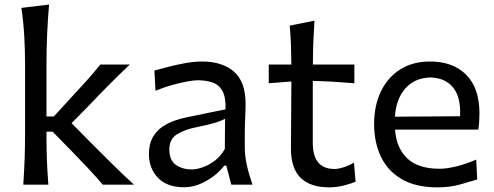

<svg xmlns="http://www.w3.org/2000/svg" viewBox="-20 -809 2166 841"><path d="M82 0Q85.9 -58.1 87.9 -112.3Q89.8 -166.5 89.8 -231.9V-523.9Q89.8 -590.3 86.2 -652.3Q82.5 -714.4 73.7 -774.4L194.8 -789.1Q189.5 -725.1 186.5 -659.7Q183.6 -594.2 183.6 -523.9V-298.8H215.8L289.6 -379.4Q323.7 -416 356.7 -452.6Q389.6 -489.3 419.4 -526.4H548.8Q499.5 -480 453.9 -433.8Q408.2 -387.7 364.3 -341.3L293.5 -269.5L375.5 -186.5Q421.4 -140.1 469 -93.3Q516.6 -46.4 566.9 0H430.2Q399.9 -35.6 366.5 -71.3Q333 -106.9 298.3 -142.6L210.4 -232.4H183.6V-216.3Q183.6 -157.7 185.5 -106.4Q187.5 -55.2 191.9 0Z M786.1 11.2Q711.4 11.2 671.9 -30.3Q632.3 -71.8 632.3 -134.3Q632.3 -177.7 648.4 -206.5Q664.6 -235.4 690.2 -252.9Q715.8 -270.5 744.6 -280.5Q773.4 -290.5 798.8 -295.4L967.8 -330.1Q969.7 -383.8 954.1 -411.1Q938.5 -438.5 910.2 -448Q881.8 -457.5 845.2 -457.5Q831.1 -457.5 801.8 -452.4Q772.5 -447.3 735.6 -437Q698.7 -426.8 661.1 -411.6L656.2 -500Q681.2 -506.8 716.8 -516.1Q752.4 -525.4 791.5 -532.5Q830.6 -539.6 865.7 -539.6Q953.1 -539.6 1004.4 -495.6Q1055.7 -451.7 1055.7 -354Q1055.7 -330.1 1054 -293.7Q1052.2 -257.3 1052.2 -224.1V-162.6Q1052.2 -127 1061 -86.7Q1069.8 -46.4 1085.9 0H993.2L971.2 -83.5H962.4Q931.2 -43 882.6 -15.9Q834 11.2 786.1 11.2ZM820.3 -66.9Q841.8 -66.9 869.1 -76.7Q896.5 -86.4 922.4 -106.4Q948.2 -126.5 964.8 -156.7L965.8 -288.6Q957.5 -284.2 944.3 -278.8Q931.2 -273.4 905.5 -266.6Q879.9 -259.8 834.5 -250.5Q789.6 -241.7 755.6 -220.9Q721.7 -200.2 721.7 -154.8Q721.7 -107.4 750 -87.2Q778.3 -66.9 820.3 -66.9Z M1422.4 11.7Q1340.3 11.7 1297.4 -29.5Q1254.4 -70.8 1254.4 -158.7Q1254.4 -238.8 1255.4 -314Q1256.3 -389.2 1256.3 -452.1L1157.2 -444.3V-526.4H1256.3Q1255.9 -571.8 1254.4 -612.5Q1252.9 -653.3 1249 -696.8L1357.4 -718.3Q1354 -665.5 1352.3 -622.3Q1350.6 -579.1 1350.6 -526.4H1532.2V-444.3Q1487.3 -448.2 1441.2 -450.9Q1395 -453.6 1350.1 -454.6V-182.6Q1350.1 -68.8 1445.8 -68.8Q1461.9 -68.8 1486.3 -76.7Q1510.7 -84.5 1530.3 -96.7L1537.6 -13.2Q1520.5 -5.4 1487.5 3.2Q1454.6 11.7 1422.4 11.7Z M1896.5 11.7Q1801.3 11.7 1739.7 -24.2Q1678.2 -60.1 1648.4 -122.8Q1618.7 -185.5 1618.7 -266.1Q1618.7 -345.7 1647.9 -407.5Q1677.2 -469.2 1732.2 -504.4Q1787.1 -539.6 1863.8 -539.6Q1964.4 -539.6 2022.2 -481.4Q2080.1 -423.3 2080.1 -312Q2080.1 -272.5 2075.2 -241.2H1710.4Q1715.8 -161.6 1763.4 -115.7Q1811 -69.8 1906.2 -69.8Q1938 -69.8 1981.2 -80.8Q2024.4 -91.8 2065.9 -109.9L2070.3 -22.9Q2039.1 -13.2 1994.4 -0.7Q1949.7 11.7 1896.5 11.7ZM1995.1 -299.8Q1999.5 -381.3 1965.6 -424.6Q1931.6 -467.8 1865.2 -469.7Q1795.9 -467.8 1755.1 -421.1Q1714.4 -374.5 1710 -297.9Z"/></svg>

Font: Pinar Medium
Style: Regular
Weight: 500
Designer: Amin Abedi
Version: Version 3.000